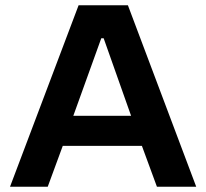

<svg xmlns="http://www.w3.org/2000/svg" viewBox="-20 -708 782 728"><path d="M18 0 278 -688H465L724 0H575L518 -155H218L161 0ZM258 -269H477L373 -563H364Z"/></svg>

Font: Saira SemiExpanded SemiBold
Style: Regular
Weight: 600
Width: 6
Designer: Hector Gatti with collaboration of the Omnibus-Type team
Foundry: Omnibus-Type
Version: Version 1.101